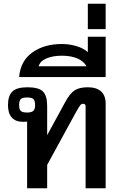

<svg xmlns="http://www.w3.org/2000/svg" viewBox="-20 -1014 642 1034"><path d="M126 -359Q117 -358 103 -358Q65 -358 44 -380.5Q23 -403 23 -448Q23 -498 46.5 -521Q70 -544 128 -544Q188 -544 211 -521.5Q234 -499 234 -443V-286L330 -462Q355 -509 380.5 -526.5Q406 -544 453 -544Q500 -544 524.5 -521.5Q549 -499 549 -456V0H441V-439Q441 -448 438 -451.5Q435 -455 427 -455Q418 -455 411.5 -446.5Q405 -438 387 -406L234 -126V0H126ZM169 -448Q169 -472 160 -480.5Q151 -489 126 -489Q101 -489 92 -480.5Q83 -472 83 -448Q83 -425 92 -416.5Q101 -408 126 -408Q150 -408 159.5 -417Q169 -426 169 -448Z M313 -777Q354 -777 392 -765.5Q430 -754 453 -733V-816H549V-599H83Q90 -685 153.5 -731Q217 -777 313 -777ZM446 -657Q431 -685 396 -699.5Q361 -714 313 -714Q265 -714 230.5 -699.5Q196 -685 188 -657Z M453 -994H549V-857H453Z"/></svg>

Font: Pridi
Style: Regular
Weight: 400
Designer: Katatrad Team
Foundry: CadsonDemak
Version: Version 1.001